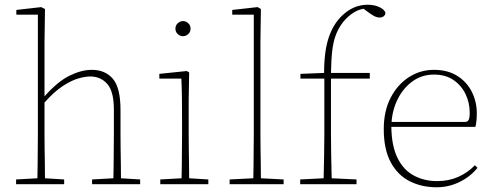

<svg xmlns="http://www.w3.org/2000/svg" viewBox="-20 -778 2080 811"><path d="M48 0V-20L138 -25Q139 -51 139 -84.5Q139 -118 139.5 -151Q140 -184 140 -210V-716H49V-736L154 -748L170 -740L168 -598V-371Q224 -434 274 -458.5Q324 -483 368 -483Q424 -483 456.5 -445.5Q489 -408 489 -314V-210Q489 -183 489.5 -149.5Q490 -116 490.5 -83.5Q491 -51 491 -25L572 -20V0H369V-20L459 -25Q460 -51 460 -83.5Q460 -116 460.5 -149.5Q461 -183 461 -210V-315Q461 -392 433 -423.5Q405 -455 361 -455Q340 -455 310.5 -446.5Q281 -438 245 -414.5Q209 -391 168 -345V-210Q168 -184 168.5 -150.5Q169 -117 169.5 -84Q170 -51 170 -25L251 -20V0Z M657 0V-20L747 -25Q748 -51 748 -84.5Q748 -118 748.5 -151Q749 -184 749 -210V-259Q749 -312 748.5 -360Q748 -408 746 -446H653V-466L769 -478L779 -472L777 -356V-210Q777 -184 777.5 -150.5Q778 -117 778.5 -84Q779 -51 779 -25L860 -20V0ZM753 -625Q741 -625 731 -634Q721 -643 721 -657Q721 -671 731 -680Q741 -689 753 -689Q765 -689 775 -680Q785 -671 785 -657Q785 -643 775 -634Q765 -625 753 -625Z M950 0V-20L1050 -25Q1051 -51 1051 -84.5Q1051 -118 1051.5 -151Q1052 -184 1052 -210V-716H961V-736L1068 -748L1082 -740L1080 -598V-210Q1080 -184 1080.5 -150.5Q1081 -117 1081.5 -84Q1082 -51 1082 -25L1178 -20V0Z M1248 0V-20L1347 -25Q1348 -72 1349 -118Q1350 -164 1350 -210V-446H1249V-466L1349 -470Q1349 -562 1368.5 -619.5Q1388 -677 1425 -712Q1473 -758 1533 -758Q1561 -758 1582.5 -748Q1604 -738 1608 -724Q1608 -716 1601.5 -710Q1595 -704 1584 -704Q1571 -704 1558 -711.5Q1545 -719 1525 -734L1516 -741Q1489 -737 1463 -717.5Q1437 -698 1420 -672Q1406 -651 1397 -626Q1388 -601 1383.5 -564.5Q1379 -528 1378 -470H1542V-446H1378V-210Q1378 -164 1379 -118Q1380 -72 1381 -25L1486 -20V0Z M1813 -463Q1763 -463 1724 -435.5Q1685 -408 1661.5 -362.5Q1638 -317 1634 -263H1944Q1955 -263 1959.5 -271.5Q1964 -280 1964 -302Q1964 -344 1946.5 -380.5Q1929 -417 1895.5 -440Q1862 -463 1813 -463ZM1824 13Q1761 13 1710.5 -12.5Q1660 -38 1630.5 -92.5Q1601 -147 1601 -233Q1601 -309 1630 -365Q1659 -421 1707 -452Q1755 -483 1813 -483Q1871 -483 1911.5 -457.5Q1952 -432 1973 -390Q1994 -348 1994 -299Q1994 -265 1988 -242H1633Q1634 -162 1659 -111Q1684 -60 1728 -36.5Q1772 -13 1826 -13Q1875 -13 1915 -30.5Q1955 -48 1986 -80L1997 -69Q1966 -31 1920.5 -9Q1875 13 1824 13Z"/></svg>

Font: Source Serif 4 ExtraLight
Style: Regular
Weight: 200
Designer: Frank Grießhammer
Foundry: Adobe
Version: Version 4.005;hotconv 1.1.0;makeotfexe 2.6.0